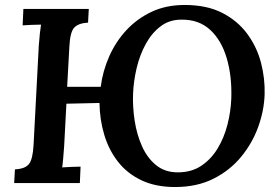

<svg xmlns="http://www.w3.org/2000/svg" viewBox="-20 -736 1120 772"><path d="M684 16Q606 16 549 -11Q492 -38 455 -85Q418 -132 399.5 -193Q381 -254 380 -322L247 -319L238 -149Q236 -122 234 -98.5Q232 -75 230 -63Q247 -64 269 -65Q291 -66 304 -66L301 0H37L40 -55Q81 -57 96.5 -76.5Q112 -96 115 -154L136 -553Q140 -607 145 -637Q128 -637 106 -636Q84 -635 71 -634L74 -700H337L334 -645Q296 -643 279 -625.5Q262 -608 259 -550L250 -387H385Q393 -450 419 -509Q445 -568 488 -614.5Q531 -661 589.5 -688.5Q648 -716 722 -716Q812 -716 874 -684Q936 -652 974.5 -599.5Q1013 -547 1029.5 -483.5Q1046 -420 1044 -356Q1042 -292 1018.5 -226.5Q995 -161 950 -106Q905 -51 838.5 -17.5Q772 16 684 16ZM695 -43Q750 -43 789.5 -69.5Q829 -96 855 -139Q881 -182 894.5 -234.5Q908 -287 910 -340Q913 -430 891.5 -502.5Q870 -575 824.5 -616.5Q779 -658 709 -657Q661 -657 625.5 -630Q590 -603 566 -559Q542 -515 529.5 -462.5Q517 -410 515 -358Q513 -306 521.5 -250.5Q530 -195 551 -148Q572 -101 607.5 -72Q643 -43 695 -43Z"/></svg>

Font: Lora SemiBold
Style: Italic
Weight: 600
Italic angle: -3°
Designer: Olga Karpushina, Alexei Vanyashin (Cyrillic)
Foundry: Cyreal
Version: Version 3.011; ttfautohint (v1.8.4.7-5d5b)